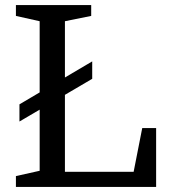

<svg xmlns="http://www.w3.org/2000/svg" viewBox="-20 -740 669 760"><path d="M57 -259V-327L345 -497V-428ZM237 -656V-60H509L543 -233H598V0H43V-43L137 -64V-656L43 -677V-720H341V-677Z"/></svg>

Font: Domine
Style: Regular
Weight: 400
Designer: Pablo Impallari, Rodrigo Fuenzalida, Brenda Gallo
Foundry: Pablo Impallari, Rodrigo Fuenzalida, Brenda Gallo
Version: Version 2.000;September 19, 2022;FontCreator 14.0.0.2877 64-